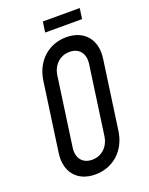

<svg xmlns="http://www.w3.org/2000/svg" viewBox="-166 -979 839 1080"><g transform="rotate(-20 253.5 -439.0)"><path d="M229 -894 220 -831H441L450 -894ZM213 16C321 16 402 -58 418 -169L476 -581C492 -692 429 -766 322 -766C215 -766 134 -692 118 -581L60 -169C44 -58 106 16 213 16ZM225 -68C168 -68 136 -108 144 -169L202 -581C211 -642 254 -682 311 -682C368 -682 400 -642 392 -581L334 -169C325 -108 282 -68 225 -68Z"/></g></svg>

Font: Mohave
Style: Italic
Weight: 400
Italic angle: -8°
Designer: Gumpita Rahayu
Foundry: Tokotype
Version: Version 2.002;PS 002.002;hotconv 1.0.88;makeotf.lib2.5.64775